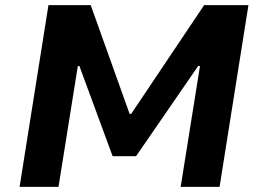

<svg xmlns="http://www.w3.org/2000/svg" viewBox="-20 -725 1010 745"><path d="M56 0 168 -705H332L483 -283H489L772 -705H944L832 0H681L756 -469H749L508 -119H417L288 -469H282L207 0Z"/></svg>

Font: Nunito Sans 6pt ExtraBold
Style: Italic
Weight: 800
Italic angle: -9°
Version: Version 3.101;gftools[0.9.27]